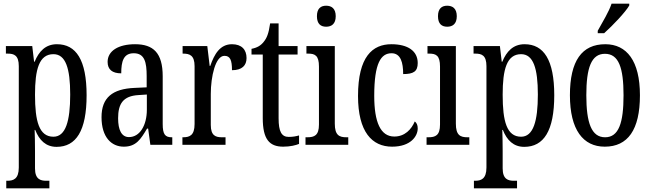

<svg xmlns="http://www.w3.org/2000/svg" viewBox="-20 -786 3535 1042"><path d="M14 236H248V195H231C200 195 170 187 170 128V33C170 -13 169 -52 168 -81H171C193 -25 229 11 287 11C393 11 450 -76 450 -269C450 -461 393 -546 289 -546C227 -546 191 -507 168 -451H165L155 -536H12V-495H22C56 -495 82 -486 82 -427V123C82 186 52 195 20 195H14ZM270 -44C192 -44 170 -128 170 -272C170 -409 192 -492 270 -492C336 -492 361 -416 361 -273C361 -128 336 -44 270 -44Z M652 10C719 10 744 -31 778 -88H784L796 0H915V-41H912C876 -41 863 -57 863 -113V-372C863 -499 812 -546 713 -546C623 -546 564 -510 564 -450C564 -409 589 -388 638 -388C638 -453 650 -497 706 -497C765 -497 776 -448 776 -373V-312L711 -309C590 -304 531 -256 531 -150C531 -41 585 10 652 10ZM680 -42C639 -42 621 -82 621 -144C621 -223 648 -265 731 -270L777 -273V-191C777 -106 739 -42 680 -42Z M970 0H1204V-41H1185C1151 -41 1124 -49 1124 -108V-276C1124 -370 1149 -483 1198 -483C1229 -483 1239 -460 1239 -405C1294 -405 1318 -431 1318 -471C1318 -516 1292 -546 1239 -546C1174 -546 1143 -492 1121 -428H1118L1105 -536H971V-495H974C1009 -495 1036 -486 1036 -427V-113C1036 -50 1008 -41 973 -41H970Z M1517 10C1556 10 1586 2 1603 -5V-51C1585 -46 1569 -43 1547 -43C1508 -43 1492 -72 1492 -144V-490H1595V-536H1492V-659H1446C1438 -603 1428 -580 1412 -560C1396 -539 1376 -527 1345 -521V-490H1406V-145C1406 -30 1442 10 1517 10Z M1750 -641C1779 -641 1802 -656 1802 -698C1802 -740 1779 -755 1750 -755C1721 -755 1700 -740 1700 -698C1700 -656 1721 -641 1750 -641ZM1638 0H1870V-41H1860C1821 -41 1797 -52 1797 -115V-536H1643V-495H1653C1690 -495 1711 -484 1711 -425V-110C1711 -51 1686 -41 1648 -41H1638Z M2108 10C2209 10 2247 -47 2247 -89C2247 -108 2241 -119 2231 -127C2213 -84 2177 -45 2120 -45C2045 -45 2011 -123 2011 -266C2011 -445 2048 -497 2105 -497C2155 -497 2168 -446 2168 -384C2224 -384 2247 -398 2247 -444C2247 -509 2194 -546 2104 -546C2002 -546 1923 -479 1923 -265C1923 -70 1999 10 2108 10Z M2407 -641C2436 -641 2459 -656 2459 -698C2459 -740 2436 -755 2407 -755C2378 -755 2357 -740 2357 -698C2357 -656 2378 -641 2407 -641ZM2295 0H2527V-41H2517C2478 -41 2454 -52 2454 -115V-536H2300V-495H2310C2347 -495 2368 -484 2368 -425V-110C2368 -51 2343 -41 2305 -41H2295Z M2552 236H2786V195H2769C2738 195 2708 187 2708 128V33C2708 -13 2707 -52 2706 -81H2709C2731 -25 2767 11 2825 11C2931 11 2988 -76 2988 -269C2988 -461 2931 -546 2827 -546C2765 -546 2729 -507 2706 -451H2703L2693 -536H2550V-495H2560C2594 -495 2620 -486 2620 -427V123C2620 186 2590 195 2558 195H2552ZM2808 -44C2730 -44 2708 -128 2708 -272C2708 -409 2730 -492 2808 -492C2874 -492 2899 -416 2899 -273C2899 -128 2874 -44 2808 -44Z M3224 -619V-606H3259C3307 -649 3375 -721 3395 -756V-766H3299C3284 -721 3252 -670 3224 -619ZM3262 10C3387 10 3453 -81 3453 -269C3453 -456 3381 -546 3265 -546C3138 -546 3073 -456 3073 -269C3073 -81 3145 10 3262 10ZM3264 -41C3190 -41 3162 -119 3162 -269C3162 -418 3189 -494 3263 -494C3338 -494 3364 -418 3364 -269C3364 -119 3338 -41 3264 -41Z"/></svg>

Font: Noto Serif Sinhala ExtraCondensed
Style: Regular
Weight: 400
Width: 2
Designer: Jelle Bosma - Monotype Design Team
Foundry: Monotype Imaging Inc.
Version: Version 2.007